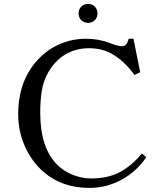

<svg xmlns="http://www.w3.org/2000/svg" viewBox="-20 -919 757 953"><path d="M383.3 -818.8Q370.1 -832 370.1 -852.5Q370.1 -873 383.3 -886.2Q396.5 -899.4 417 -899.4Q437.5 -899.4 450.7 -886.2Q463.9 -873 463.9 -852.5Q463.9 -832 450.7 -818.8Q437.5 -805.7 417 -805.7Q396.5 -805.7 383.3 -818.8ZM70.3 -351.6Q70.3 -522.5 173.8 -628.9Q219.2 -675.8 279.3 -701.2Q339.4 -726.6 406.2 -726.6Q469.7 -726.6 523.4 -706.1Q565.9 -689.5 585 -689.5Q598.1 -689.5 606 -698.5Q613.8 -707.5 619.1 -726.6H642.6L675.8 -560.5L647.5 -546.9Q602.1 -609.4 547.6 -644.5Q493.2 -679.7 421.9 -679.7Q355.5 -679.7 303.5 -648.2Q251.5 -616.7 218.8 -558.6Q195.8 -518.1 187.7 -469.7Q179.7 -421.4 179.7 -359.4Q179.7 -185.5 263.7 -101.6Q297.4 -67.9 343 -50.5Q388.7 -33.2 429.7 -33.2Q515.1 -33.2 573.2 -63.7Q631.3 -94.2 684.6 -157.2L706.1 -138.7Q658.2 -67.9 583.5 -27.1Q508.8 13.7 423.8 13.7Q287.1 13.7 195.3 -66.4Q137.7 -116.7 104 -191.7Q70.3 -266.6 70.3 -351.6Z"/></svg>

Font: Theano Old Style
Style: Regular
Weight: 400
Designer: Alexey Kryukov
Version: Version 2.00